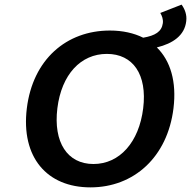

<svg xmlns="http://www.w3.org/2000/svg" viewBox="-20 -798 826 830"><path d="M384 -89C271 -89 210 -183 228 -330C246 -476 329 -565 442 -565C555 -565 617 -476 599 -330C581 -183 497 -89 384 -89ZM673 -742C680 -730 686 -715 684 -698C679 -661 651 -644 599 -635C559 -655 510 -666 455 -666C267 -666 122 -541 96 -330C70 -118 183 12 371 12C558 12 704 -118 730 -330C744 -445 717 -535 658 -593C728 -610 778 -645 785 -706C789 -735 778 -760 765 -778Z"/></svg>

Font: Falling Sky
Style: ExtObl
Weight: 400
Designer: Paul D. Hunt
Foundry: Adobe Systems Incorporated
Version: Version 1.02